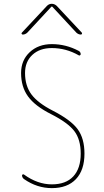

<svg xmlns="http://www.w3.org/2000/svg" viewBox="-20 -970 540 1000"><path d="M98.6 -790Q94.7 -790 92.8 -793.5Q90.8 -796.9 93.8 -799.8L224.6 -939.5Q235.4 -950.2 249.5 -950.2Q263.7 -950.2 275.4 -939.5L406.2 -799.8Q408.2 -796.9 406.7 -793.5Q405.3 -790 401.4 -790Q388.7 -790 377.9 -799.8L252 -935.5H250H248L122.1 -799.8Q111.3 -790 98.6 -790ZM245.1 -376Q162.1 -418 126 -467.8Q89.8 -517.6 89.8 -589.8Q89.8 -656.2 134.8 -698.2Q179.7 -740.2 250 -740.2Q323.2 -740.2 389.6 -705.1Q399.4 -700.2 400.4 -688.5Q400.4 -684.6 397 -682.1Q393.6 -679.7 390.6 -681.6Q324.2 -719.7 250 -719.7Q186.5 -719.7 148.4 -684.1Q110.4 -648.4 110.4 -589.8Q110.4 -523.4 143.6 -478.5Q176.8 -433.6 254.9 -393.6Q348.6 -345.7 384.3 -297.4Q419.9 -249 419.9 -169.9Q419.9 -84 375.5 -37.1Q331.1 9.8 250 9.8Q172.9 9.8 105.5 -37.1Q95.7 -43.9 94.7 -55.7Q94.7 -59.6 98.1 -61.5Q101.6 -63.5 105.5 -60.5Q175.8 -9.8 250 -9.8Q323.2 -9.8 361.8 -51.3Q400.4 -92.8 400.4 -169.9Q400.4 -243.2 367.2 -287.1Q334 -331.1 245.1 -376Z"/></svg>

Font: Rounded-X Mgen+ 1m thin
Style: Regular
Weight: 100
Designer: [Source Han Sans]
Ryoko NISHIZUKA  (kana & ideographs); Paul D. Hunt (Latin, Greek & Cyrillic); Wenlong ZHANG  (bopomofo
Version: Version 1.059.20150602